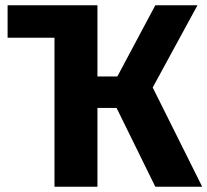

<svg xmlns="http://www.w3.org/2000/svg" viewBox="-20 -713 792 733"><path d="M563 -379 752 0H573L425 -301H352V0H188V-569H9V-693H352V-421H428L573 -693H734Z"/></svg>

Font: Fira Sans BGR
Style: Bold
Weight: 700
Designer: bBox Type GmbH & Carrois Corporate GbR & Edenspiekermann AG
Foundry: bBox Type GmbH & Carrois Corporate GbR & Edenspiekermann AG
Version: Version 4.301